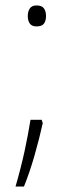

<svg xmlns="http://www.w3.org/2000/svg" viewBox="-20 -556 270 705"><path d="M82 -497Q82 -514 89.5 -525Q97 -536 114 -536Q134 -536 141.5 -525Q149 -514 149 -497Q149 -480 141.5 -469.5Q134 -459 114 -459Q97 -459 89.5 -469.5Q82 -480 82 -497ZM137 -104Q125 -49 107 14Q89 77 68 129H37Q57 60 70 0Q83 -60 92 -116H133Z"/></svg>

Font: Noto Sans Lao Looped ExtraLight
Style: Regular
Weight: 200
Designer: Mark Frömberg, Ben Mitchell
Foundry: The Fontpad Ltd
Version: Version 1.002; ttfautohint (v1.8.4.7-5d5b)